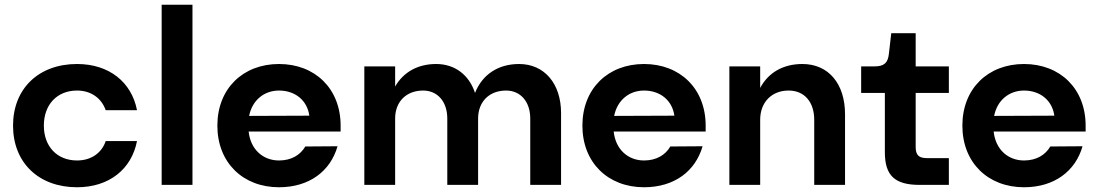

<svg xmlns="http://www.w3.org/2000/svg" viewBox="-20 -780 4635 810"><path d="M558 -185H426C409 -134 364 -103 305 -103C221 -103 165 -162 165 -250C165 -339 221 -398 305 -398C364 -398 408 -366 426 -315H558C535 -434 440 -510 305 -510C143 -510 35 -406 35 -250C35 -94 143 10 305 10C440 10 535 -66 558 -185Z M662 -760V0H792V-760Z M897 -250C897 -94 1005 10 1157 10C1285 10 1374 -58 1404 -163L1268 -162C1247 -126 1209 -103 1157 -103C1090 -103 1037 -149 1029 -225H1417V-250C1417 -406 1309 -510 1157 -510C1005 -510 897 -406 897 -250ZM1031 -291C1044 -357 1094 -398 1157 -398C1225 -398 1276 -357 1285 -292Z M1517 0H1647V-280C1647 -351 1694 -398 1765 -398C1826 -398 1867 -351 1867 -280V0H1997V-280C1997 -351 2044 -398 2115 -398C2176 -398 2217 -351 2217 -280V0H2347V-303C2347 -428 2276 -510 2170 -510C2082 -510 2015 -466 1984 -388C1959 -464 1899 -510 1820 -510C1743 -510 1682 -476 1647 -415V-500H1517Z M2437 -250C2437 -94 2545 10 2697 10C2825 10 2914 -58 2944 -163L2808 -162C2787 -126 2749 -103 2697 -103C2630 -103 2577 -149 2569 -225H2957V-250C2957 -406 2849 -510 2697 -510C2545 -510 2437 -406 2437 -250ZM2571 -291C2584 -357 2634 -398 2697 -398C2765 -398 2816 -357 2825 -292Z M3057 0H3187V-275C3187 -348 3235 -398 3307 -398C3375 -398 3415 -348 3415 -275V0H3545V-298C3545 -426 3476 -510 3365 -510C3283 -510 3221 -473 3187 -409V-500H3057Z M3860 0H3983V-113H3890C3856 -113 3843 -126 3843 -160V-388H3983V-500H3843V-640H3740L3730 -553C3726 -514 3709 -500 3670 -500H3613V-388H3713V-138C3713 -39 3755 0 3860 0Z M4040 -250C4040 -94 4148 10 4300 10C4428 10 4517 -58 4547 -163L4411 -162C4390 -126 4352 -103 4300 -103C4233 -103 4180 -149 4172 -225H4560V-250C4560 -406 4452 -510 4300 -510C4148 -510 4040 -406 4040 -250ZM4174 -291C4187 -357 4237 -398 4300 -398C4368 -398 4419 -357 4428 -292Z"/></svg>

Font: Goli SemiBold
Style: Regular
Weight: 600
Designer: jaikishan Patel
Foundry: MagicType
Version: Version 1.000;Glyphs 3.2 (3242)